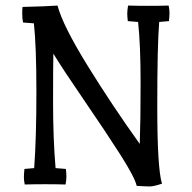

<svg xmlns="http://www.w3.org/2000/svg" viewBox="-20 -663 690 691"><path d="M483 -145Q486 -229 486 -365Q486 -501 477 -584L440 -587Q438 -603 438 -614.5Q438 -626 441 -643Q473 -642 514.5 -642Q556 -642 587 -643Q590 -628 590 -616.5Q590 -605 588 -587L553 -584Q546 -503 546 -279.5Q546 -56 563 -2Q533 8 519.5 8Q506 8 472 6Q465 -25 413 -106.5Q361 -188 283.5 -301Q206 -414 172 -470Q171 -427 171 -295Q171 -163 180 -58L217 -55Q219 -39 219 -27.5Q219 -16 216 1Q184 0 142 0Q100 0 69 1Q66 -14 66 -25.5Q66 -37 68 -55L103 -58Q111 -166 111 -331.5Q111 -497 102 -579L63 -582Q60 -596 60 -613Q60 -630 61 -638Q146 -640 187 -643Q206 -571 295 -427Q384 -283 483 -145Z"/></svg>

Font: Port Lligat Slab
Style: Regular
Weight: 400
Designer: Dario Muhafara, Eduardo Rodriguez Tunni
Foundry: Tipo
Version: Version 1.002